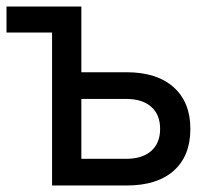

<svg xmlns="http://www.w3.org/2000/svg" viewBox="-20 -570 640 590"><path d="M0 -550H230V-348H369Q462 -348 513.5 -302Q565 -256 565 -174Q565 -91 514 -45.5Q463 0 369 0H140V-470H0ZM230 -266V-82H368Q417 -82 444.5 -106Q472 -130 472 -174Q472 -218 444.5 -242Q417 -266 368 -266Z"/></svg>

Font: JetBrainsMono NF
Style: Regular
Weight: 400
Monospace: yes
Designer: Philipp Nurullin, Konstantin Bulenkov
Foundry: JetBrains
Version: Version 1.0.2; ttfautohint (v1.8.3)